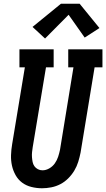

<svg xmlns="http://www.w3.org/2000/svg" viewBox="-20 -999 568 1027"><path d="M205 8Q176 8 148 1Q120 -6 98.5 -22Q77 -38 63.5 -62Q50 -86 44 -113Q38 -140 39 -169.5Q40 -199 45 -228L113 -639H84V-735H267V-639H226L155 -212Q153 -199 151.5 -185.5Q150 -172 151 -158.5Q152 -145 154.5 -132.5Q157 -120 164 -110Q171 -100 182.5 -94Q194 -88 207 -88Q226 -88 244 -98.5Q262 -109 273.5 -125.5Q285 -142 291 -160.5Q297 -179 301 -198L373 -639H345V-735H528V-639H486L411 -183Q406 -158 398.5 -133.5Q391 -109 377.5 -86.5Q364 -64 345 -45Q326 -26 303 -14Q280 -2 254.5 3Q229 8 205 8ZM221 -793 154 -855 306 -979H406L512 -849L433 -798L347 -920Z"/></svg>

Font: Iosevka Curly Slab Oblique
Style: Bold
Weight: 700
Italic angle: -9°
Monospace: yes
Designer: Belleve Invis
Foundry: Belleve Invis
Version: Version 11.1.0; ttfautohint (v1.8.3)